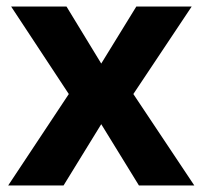

<svg xmlns="http://www.w3.org/2000/svg" viewBox="-20 -566 618 586"><path d="M190 -279 14 -546H183L289 -372L396 -546H565L387 -279L573 0H404L289 -187L174 0H5Z"/></svg>

Font: Noto Sans Ol Chiki
Style: Bold
Weight: 700
Designer: Monotype Design Team, Lewis McGuffie
Foundry: Monotype Imaging Inc.
Version: Version 2.003; ttfautohint (v1.8.4.7-5d5b)